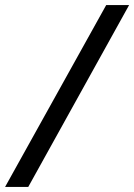

<svg xmlns="http://www.w3.org/2000/svg" viewBox="-66 -734 527 754"><path d="M-46 0 351 -714H441L45 0Z"/></svg>

Font: BC Sans
Style: Italic
Weight: 400
Italic angle: -12°
Designer: Monotype Design Team
Designer: Province of B.C.
Foundry: Monotype Imaging Inc.
Version: Version 2.000;GOOG;noto-source:20170915:90ef993387c0